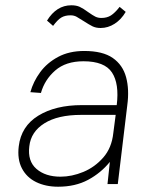

<svg xmlns="http://www.w3.org/2000/svg" viewBox="-20 -697 579 727"><path d="M181 -599 158 -619Q194 -677 250 -677Q269 -677 282 -671Q295 -665 314 -651Q331 -639 341 -634Q351 -629 364 -629Q385 -629 400 -638.5Q415 -648 433 -671L456 -652Q439 -623 414 -607Q389 -591 361 -591Q343 -591 330 -597.5Q317 -604 297 -617Q280 -628 270 -633.5Q260 -639 247 -639Q226 -639 212 -630.5Q198 -622 181 -599ZM200 10Q153 10 117 -7.5Q81 -25 63 -59.5Q45 -94 51 -143Q60 -219 125 -259Q190 -299 290 -299H422Q432 -380 404 -422.5Q376 -465 296 -465Q229 -465 189 -430Q149 -395 135 -345L95 -348Q106 -388 132 -423.5Q158 -459 200 -481.5Q242 -504 299 -504Q369 -504 407 -477.5Q445 -451 457.5 -404.5Q470 -358 462 -299L426 0H387L396 -84Q362 -42 313.5 -16Q265 10 200 10ZM209 -28Q252 -28 295.5 -46Q339 -64 371 -100.5Q403 -137 409 -193L418 -262H287Q199 -262 148 -230Q97 -198 91 -143Q84 -87 118 -57.5Q152 -28 209 -28Z"/></svg>

Font: Haskoy ExtraLight
Style: Italic
Weight: 200
Designer: Ertekin Erdin
Foundry: Ertekin Erdin
Version: Version 2.000; ttfautohint (v1.8.4.7-5d5b)